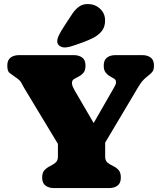

<svg xmlns="http://www.w3.org/2000/svg" viewBox="-20 -956 820 976"><path d="M594.2 -53.2Q594.2 -24.9 577.6 -12.5Q561 0 534.7 0H253.9Q228 0 211.2 -12.7Q194.3 -25.4 194.3 -53.2Q194.3 -78.6 206.5 -91.3Q218.8 -104 234.4 -111.6Q250 -119.1 262.2 -129.2Q274.4 -139.2 274.4 -159.7V-224.6L104 -506.8Q92.8 -525.9 87.2 -537.1Q81.5 -548.3 61.5 -561.5Q40.5 -575.7 28.8 -585Q17.1 -594.2 17.1 -622.6Q17.1 -650.9 33.9 -663.3Q50.8 -675.8 77.1 -675.8H355Q381.3 -675.8 397.9 -663.3Q414.6 -650.9 414.6 -622.6Q414.6 -598.1 404.1 -585.9Q393.6 -573.7 380.1 -567.1Q366.7 -560.5 356.2 -554Q345.7 -547.4 345.7 -534.2Q345.7 -524.4 350.8 -513.4Q356 -502.4 360.8 -494.1L456.1 -330.6L560.1 -511.7Q563.5 -517.6 566.7 -524.7Q569.8 -531.7 569.8 -538.6Q569.8 -549.8 560.3 -555.9Q550.8 -562 538.6 -568.6Q526.4 -575.2 516.8 -587.4Q507.3 -599.6 507.3 -622.6Q507.3 -650.9 523.9 -663.3Q540.5 -675.8 566.9 -675.8H703.1Q729.5 -675.8 746.1 -663.3Q762.7 -650.9 762.7 -622.6Q762.7 -600.1 753.4 -589.6Q744.1 -579.1 727.5 -566.4Q710.9 -553.2 701.9 -541.7Q692.9 -530.3 681.6 -511.7L514.6 -231V-159.7Q514.6 -139.2 526.6 -129.4Q538.6 -119.6 554.4 -112.3Q570.3 -105 582.3 -92.3Q594.2 -79.6 594.2 -53.2ZM271 -746.6Q271 -760.3 281.2 -780.3Q291.5 -800.3 304.4 -819.8Q317.4 -839.4 324.7 -851.1Q336.9 -870.6 350.3 -889.9Q363.8 -909.2 382.1 -922.4Q400.4 -935.5 426.3 -935.5Q462.4 -935.5 488.3 -911.9Q514.2 -888.2 514.2 -851.6Q514.2 -817.4 495.8 -796.1Q477.5 -774.9 450.4 -761.7Q423.3 -748.5 396 -738.8Q379.4 -732.9 352.8 -723.9Q326.2 -714.8 309.1 -714.8Q294.9 -714.8 283 -722.7Q271 -730.5 271 -746.6Z"/></svg>

Font: Caprasimo
Style: Regular
Weight: 400
Designer: The DocRepair Project, Phaedra Charles, Flavia Zimbardi
Foundry: Google
Version: Version 1.001